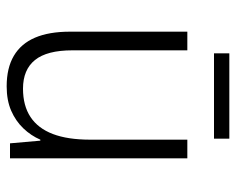

<svg xmlns="http://www.w3.org/2000/svg" viewBox="-86 -612 708 576"><g transform="rotate(90 268.0 -324.0)"><path d="M455 -532V0H410L402 -91H399Q387 -63 365 -40Q343 -17 312 -3.5Q281 10 239 10Q184 10 147.5 -11.5Q111 -33 93 -75Q75 -117 75 -180V-532H131V-187Q131 -111 160 -75Q189 -39 246 -39Q297 -39 331 -61.5Q365 -84 382 -128.5Q399 -173 399 -241V-532ZM396 -658V-612H140V-658Z"/></g></svg>

Font: Noto Sans Thai SemiCondensed Light
Style: Regular
Weight: 300
Width: 4
Designer: Monotype Design Team
Foundry: Monotype Imaging Inc.
Version: Version 2.001